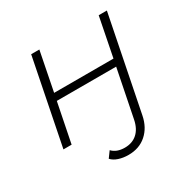

<svg xmlns="http://www.w3.org/2000/svg" viewBox="-162 -671 1002 1017"><g transform="rotate(-30 339.0 -162.0)"><path d="M238 163 265 126Q292 155 342 155Q388 155 418 128Q448 101 458 50L516 -240H153L105 0H55L159 -522H209L162 -284H525L572 -522H622L507 54Q494 120 450 159Q406 198 340 198Q307 198 280 189Q253 180 238 163Z"/></g></svg>

Font: Montserrat Alternates Light
Style: Italic
Weight: 300
Italic angle: -11.3°
Designer: Julieta Ulanovsky
Foundry: Julieta Ulanovsky
Version: Version 7.200